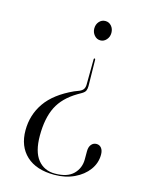

<svg xmlns="http://www.w3.org/2000/svg" viewBox="-111 -645 655 862"><g transform="rotate(15 216.5 -214.0)"><path d="M272.5 -275Q272.5 -263 269 -254.2Q265.5 -245.5 253 -238L234 -227Q171.5 -190 145.2 -137.5Q119 -85 119 -4Q119 70.5 148.5 107Q178 143.5 228 143.5Q286 143.5 313.8 115.5Q341.5 87.5 341.5 47V9Q341.5 -10.5 350.8 -22Q360 -33.5 375 -33.5Q389 -33.5 397.8 -22.5Q406.5 -11.5 406.5 8Q406.5 47 383 79Q359.5 111 318.8 130.2Q278 149.5 226.5 149.5Q142.5 149.5 96.5 106.8Q50.5 64 50.5 -10.5Q50.5 -82 90 -139Q129.5 -196 216 -235.5L239 -244.5Q252.5 -250.5 257.5 -259Q262.5 -267.5 262.5 -280.5L263.5 -398Q263.5 -402 267 -402Q270 -402 270.5 -397.5ZM270.5 -577Q287.5 -577 298.8 -564Q310 -551 310 -532Q310 -513.5 298.2 -500.2Q286.5 -487 270.5 -487Q253.5 -487 242 -500.5Q230.5 -514 230.5 -532Q230.5 -551 242 -564Q253.5 -577 270.5 -577Z"/></g></svg>

Font: Fraunces 144pt S000 Light
Style: Regular
Weight: 300
Version: Version 1.000; ttfautohint (v1.8.3)